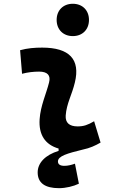

<svg xmlns="http://www.w3.org/2000/svg" viewBox="-20 -776 626 1003"><path d="M288.6 207C323.2 207 363.8 197.3 392.1 183.6L371.6 79.1C352.5 85.9 334 90.3 316.4 90.3C293.9 90.3 282.7 82.5 282.7 67.4C282.7 39.1 331.1 25.4 414.6 4.9C448.7 -2 477.5 -15.1 505.4 -31.2L471.7 -142.6C438 -123 417.5 -115.7 385.3 -115.7C342.3 -115.7 320.8 -134.8 323.2 -172.4C327.6 -234.9 356 -281.2 371.1 -345.2C400.4 -465.3 343.3 -527.3 200.2 -527.3C161.6 -527.3 123 -524.4 85 -513.7L95.2 -390.6C125 -398.4 154.8 -401.9 184.6 -401.9C228 -401.9 246.1 -382.3 236.3 -345.2C222.2 -288.1 191.4 -222.7 187 -153.3C181.6 -72.3 215.3 -20.5 286.1 0V12.2C217.3 33.2 176.8 74.7 176.8 124.5C176.8 179.7 214.8 207 288.6 207ZM360.4 -587.4C410.6 -587.4 444.8 -621.6 444.8 -671.9C444.8 -722.2 410.6 -756.3 360.4 -756.3C310.1 -756.3 275.9 -722.2 275.9 -671.9C275.9 -621.6 310.1 -587.4 360.4 -587.4Z"/></svg>

Font: Cascadia Mono PL
Style: Bold Italic
Weight: 700
Italic angle: -10°
Monospace: yes
Designer: Aaron Bell
Foundry: Saja Typeworks
Version: Version 2404.023